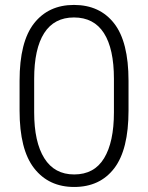

<svg xmlns="http://www.w3.org/2000/svg" viewBox="-20 -741 595 771"><path d="M496.1 -416.5V-296.9Q496.1 -140.1 438.7 -65.2Q381.3 9.8 277.8 9.8Q175.8 9.8 117.2 -65.2Q58.6 -140.1 58.6 -296.9V-416.5Q58.6 -573.2 116.7 -647.2Q174.8 -721.2 276.9 -721.2Q380.4 -721.2 438.2 -647.2Q496.1 -573.2 496.1 -416.5ZM437.5 -290V-424.3Q437.5 -545.4 397.2 -608.2Q356.9 -670.9 276.9 -670.9Q197.8 -670.9 157.5 -608.2Q117.2 -545.4 117.2 -424.3V-290Q117.2 -170.4 158 -105.5Q198.7 -40.5 277.8 -40.5Q358.4 -40.5 397.9 -105.5Q437.5 -170.4 437.5 -290Z"/></svg>

Font: Vazirmatn RD UI ExtraLight
Style: Regular
Weight: 200
Designer: Saber Rastikerdar
Foundry: Saber Rastikerdar
Version: Version 33.003